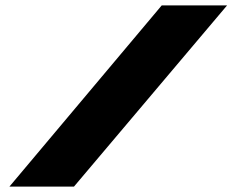

<svg xmlns="http://www.w3.org/2000/svg" viewBox="-20 -694 880 714"><path d="M15 0H255L824.5 -674H581.5Z"/></svg>

Font: Anybody ExtraExpanded Black
Style: Regular
Weight: 900
Width: 8
Version: Version 1.113;gftools[0.9.25]